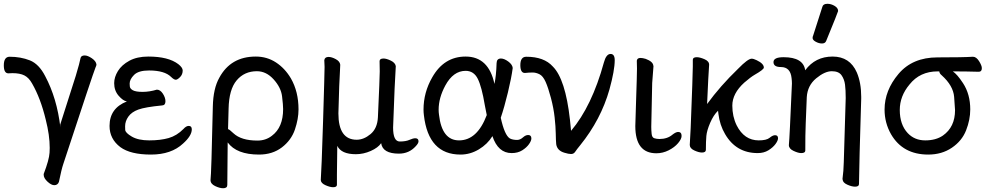

<svg xmlns="http://www.w3.org/2000/svg" viewBox="-47 -790 5202 1011"><path d="M238.8 185.1Q223.1 185.1 203.1 166.5Q183.1 147.9 183.1 130.9V126Q211.9 50.8 213.9 14.2L214.8 -11.2Q214.8 -78.1 193.8 -160.2Q167 -272 122.1 -350.1Q105 -380.9 81.5 -392.8Q58.1 -404.8 18.1 -404.8Q4.9 -404.8 -2.9 -403.8Q-26.9 -403.8 -26.9 -445.8Q-26.9 -491.2 3.9 -491.2Q62 -491.2 110.1 -472.2Q158.2 -453.1 190.9 -389.2Q252.9 -272.9 271 -119.1L270 -133.8L352.1 -391.1Q373 -460.9 377 -483.9Q379.9 -498 398.9 -498Q415 -498 437 -482.9Q459 -467.8 460.9 -450.2Q460.9 -444.8 456.1 -435.1Q443.8 -405.8 286.1 74.2Q276.9 101.1 263.2 168Q256.8 185.1 238.8 185.1Z M748 23.9Q640.1 23.9 586.9 -15.1Q529.8 -58.1 529.8 -127Q529.8 -220.2 621.1 -255.9Q601.1 -258.8 577.6 -285.9Q554.2 -313 554.2 -352.1Q554.2 -383.8 574 -416Q593.8 -448.2 634.3 -470.2Q674.8 -492.2 733.9 -492.2Q839.8 -492.2 892.1 -452.1Q915 -434.1 915 -418.9Q915 -397.9 901.1 -384Q887.2 -370.1 878.9 -370.1Q869.1 -370.1 854 -384.8Q819.8 -418.9 737.8 -418.9Q682.1 -418.9 658.9 -395.5Q635.7 -372.1 635.7 -350.1Q635.7 -348.1 636.5 -335.7Q637.2 -323.2 652.6 -314.7Q668 -306.2 703.9 -306.2Q739.7 -306.2 778.8 -317.9Q796.9 -317.9 810.5 -296.9Q824.2 -275.9 824.2 -256.8Q824.2 -235.8 807.1 -234.9Q716.8 -226.1 681.4 -213.1Q646 -200.2 628.9 -176Q611.8 -151.9 611.8 -125Q611.8 -122.1 612.3 -106.4Q612.8 -90.8 647 -70.8Q681.2 -50.8 738.8 -50.8Q797.9 -50.8 840.8 -63Q883.8 -75.2 918.9 -110.8Q933.1 -127 946.8 -127Q962.9 -127 962.9 -108.9Q962.9 -75.2 917 -34.2Q855 23.9 748 23.9Z M1308.6 -49.8Q1352.5 -49.8 1384.8 -75.2Q1443.8 -119.1 1443.8 -215.8Q1443.8 -236.8 1438.2 -283Q1432.6 -329.1 1393.8 -372.1Q1355 -415 1305.7 -415Q1239.7 -415 1199.2 -366.9Q1158.7 -318.8 1156.7 -217.8L1153.8 -109.9Q1159.7 -109.9 1182.6 -87.9Q1223.6 -49.8 1308.6 -49.8ZM1127.9 201.2Q1109.9 201.2 1085.7 189.7Q1061.5 178.2 1061.5 158.2Q1065.9 127 1073.7 -229Q1075.7 -324.2 1107.9 -380.9Q1168 -492.2 1299.8 -492.2Q1358.9 -492.2 1406.2 -461.2Q1453.6 -430.2 1484.9 -377Q1524.9 -307.1 1524.9 -213.9Q1524.9 -164.1 1505.9 -107.9Q1486.8 -51.8 1437.3 -13.9Q1387.7 23.9 1316.9 23.9Q1198.7 23.9 1151.9 -40L1149.9 184.1Q1149.9 201.2 1127.9 201.2Z M1707 195.8Q1690.9 195.8 1667 185.3Q1643.1 174.8 1642.1 158.2Q1646 107.9 1654.1 -150.1Q1662.1 -408.2 1662.1 -438L1660.6 -473.1Q1663.1 -490.2 1683.1 -490.2Q1699.7 -490.2 1721.2 -478.5Q1742.7 -466.8 1744.6 -449.2Q1744.6 -433.1 1742.7 -407.2Q1739.7 -373 1734.9 -192.9Q1734.9 -54.2 1831.1 -54.2Q1868.7 -54.2 1904.3 -84Q1939.9 -113.8 1942.9 -171.9Q1952.6 -383.8 1952.6 -414.1L1951.7 -467.8Q1951.7 -481.9 1972.7 -481.9Q1987.8 -481.9 2010.7 -470.9Q2033.7 -460 2037.1 -441.9Q2031.7 -367.2 2022.9 -118.2Q2022.9 -44.9 2058.1 -44.9Q2089.8 -44.9 2108.9 -53.5Q2127.9 -62 2139.6 -62Q2156.7 -62 2156.7 -45.9Q2156.7 -35.2 2142.1 -20Q2106.9 19 2053.7 19Q1967.8 19 1960 -36.1Q1943.8 -12.2 1905.3 4.9Q1866.7 22 1826.7 22Q1750 22 1729 -22L1727.1 129.9V183.1Q1727.1 195.8 1707 195.8Z M2370.1 -50.8Q2465.8 -50.8 2516.1 -184.1L2505.9 -235.8Q2489.7 -333 2468.8 -375Q2447.8 -417 2404.8 -417Q2339.8 -417 2297.9 -339.8Q2262.7 -274.9 2262.7 -211.9Q2262.7 -199.2 2264.6 -186Q2279.8 -50.8 2370.1 -50.8ZM2377.9 23.9Q2209 23.9 2185.1 -183.1Q2183.1 -198.2 2183.1 -212.9Q2183.1 -303.2 2229 -382.8Q2291 -492.2 2404.8 -492.2Q2525.9 -492.2 2556.6 -348.1Q2565.9 -391.1 2567.9 -458Q2568.8 -481.9 2590.8 -481.9Q2607.9 -481.9 2629.4 -466.1Q2650.9 -450.2 2652.8 -432.1Q2646 -379.9 2627.4 -303Q2608.9 -226.1 2589.8 -169.9Q2609.9 -78.1 2637.7 -61Q2652.8 -53.2 2675.8 -53.2Q2691.9 -53.2 2706.3 -66.2Q2720.7 -79.1 2733.9 -79.1Q2751 -79.1 2751 -61Q2751 -48.8 2738.5 -31Q2726.1 -13.2 2702.9 1.5Q2679.7 16.1 2647 16.1Q2575.7 16.1 2545.9 -73.2Q2520 -30.8 2474.4 -3.4Q2428.7 23.9 2377.9 23.9Z M2960 21Q2946.8 21 2924.8 14.2Q2886.7 2.9 2881.8 -30.8Q2879.9 -50.8 2879.4 -86.9Q2878.9 -123 2873.5 -171.6Q2868.2 -220.2 2854 -274.2Q2839.8 -328.1 2825.9 -359.1Q2812 -390.1 2793.5 -399.2Q2774.9 -408.2 2757.8 -408.2Q2738.8 -408.2 2716.8 -405.8Q2692.9 -405.8 2692.9 -446.8Q2692.9 -491.2 2724.1 -491.2Q2817.9 -491.2 2863.8 -439.9Q2930.2 -374 2954.1 -160.2L2960 -101.1Q3069.8 -231 3132.8 -460.9Q3145 -505.9 3168 -505.9Q3189.9 -505.9 3189.9 -473.1Q3189.9 -419.9 3162.1 -318.8Q3117.2 -160.2 3007.8 -24.9Q2989.7 -2.9 2981.9 9Q2974.1 21 2960 21Z M3409.2 17.1Q3298.3 17.1 3298.3 -126L3302.2 -253.9Q3307.1 -397 3307.1 -429.2L3306.2 -470.2Q3308.1 -484.9 3325.2 -484.9Q3336.9 -484.9 3353 -480Q3391.1 -465.8 3393.1 -444.8L3394 -441.9L3387.2 -353L3382.3 -122.1Q3382.3 -104 3384.3 -85Q3386.2 -65.9 3398.7 -62Q3411.1 -58.1 3425.3 -58.1Q3467.3 -58.1 3494.1 -81.1Q3512.2 -95.2 3523.9 -95.2Q3542 -95.2 3542 -74.2Q3542 -58.1 3523.4 -36.1Q3504.9 -14.2 3473.9 1.5Q3442.9 17.1 3409.2 17.1Z M3942.9 16.1Q3829.1 16.1 3771 -84Q3743.2 -130.9 3735.8 -190.9L3733.9 -207Q3710 -184.1 3692.4 -143.1Q3674.8 -102.1 3672.4 -74Q3669.9 -45.9 3669.9 -1Q3669.9 13.2 3648.9 13.2Q3632.8 13.2 3608.9 2.2Q3585 -8.8 3585 -26.9L3589.8 -115.2Q3601.1 -402.8 3601.1 -439.9V-475.1Q3601.1 -488.8 3622.1 -488.8Q3638.2 -488.8 3662.6 -478.3Q3687 -467.8 3687 -449.2Q3683.1 -397.9 3676.3 -242.2Q3745.1 -336.9 3839.8 -428.2Q3891.1 -481 3911.1 -481Q3920.9 -481 3937 -473.1Q3975.1 -455.1 3975.1 -434.1Q3975.1 -423.8 3926.3 -396Q3905.3 -383.8 3872.1 -355Q3809.1 -297.9 3809.1 -233.9Q3809.1 -176.8 3832 -129.9Q3872.1 -50.8 3948.2 -50.8Q3989.3 -50.8 4005.6 -64.5Q4022 -78.1 4034.2 -78.1Q4049.8 -78.1 4049.8 -62Q4049.8 -49.8 4036.4 -31.5Q4022.9 -13.2 3999 1.5Q3975.1 16.1 3942.9 16.1Z M4455.1 192.9Q4438 192.9 4414.6 182.4Q4391.1 171.9 4390.1 155.8L4389.2 152.8Q4395 109.9 4396 64.9L4406.2 -273.9Q4406.2 -315.9 4402.6 -344.5Q4398.9 -373 4384 -394Q4369.1 -415 4333 -415Q4295.9 -415 4250.5 -377.4Q4205.1 -339.8 4201.2 -278.8Q4193.8 -104 4193.8 -74.2Q4193.8 -9.8 4193.4 3.2Q4192.9 16.1 4171.9 16.1Q4156.2 16.1 4131.6 4.6Q4106.9 -6.8 4106.9 -25.9Q4110.8 -64 4123 -350.1Q4123 -363.8 4121.1 -378.9Q4115.2 -437 4064.9 -437Q4025.9 -437 4025.9 -462.9Q4025.9 -488.8 4079.1 -488.8Q4183.1 -488.8 4192.9 -419.9Q4246.1 -492.2 4337.2 -492.2Q4428.2 -492.2 4464.8 -408.2Q4487.8 -354 4487.8 -280.8V-270Q4477.1 73.2 4476.1 179.2Q4476.1 192.9 4455.1 192.9ZM4281.2 -561Q4265.1 -561 4248.5 -570.1Q4231.9 -579.1 4231.9 -589.8Q4231.9 -598.1 4233.9 -600.1L4283.2 -753.9Q4287.1 -770 4310.1 -770Q4329.1 -770 4347.7 -759Q4366.2 -748 4366.2 -731.9Q4366.2 -728 4303.2 -574.2Q4297.9 -561 4281.2 -561Z M4918 -76.2Q4981.9 -121.1 4981.9 -210Q4981.9 -221.2 4977.1 -280Q4972.2 -338.9 4912.1 -393.1Q4899.9 -402.8 4898.9 -414.1H4890.1Q4796.9 -414.1 4742.2 -345.2Q4690.9 -284.2 4690.9 -210.9Q4690.9 -133.8 4732.9 -88.9Q4769 -50.8 4825 -50.8Q4880.9 -50.8 4918 -76.2ZM4840.8 23.9Q4707 23.9 4645 -83Q4610.8 -143.1 4610.8 -212.9Q4610.8 -314 4684.3 -400.9Q4757.8 -487.8 4889.2 -487.8Q5024.9 -487.8 5076.2 -491.2Q5093.8 -491.2 5108.4 -468Q5123 -444.8 5123 -431.2Q5123 -412.1 5106.9 -412.1Q5040 -414.1 4970.2 -414.1Q4993.2 -398.9 5023.9 -352.1Q5062 -293.9 5062 -213.9Q5062 -159.2 5040 -103.5Q5018.1 -47.9 4965.1 -12Q4912.1 23.9 4840.8 23.9Z"/></svg>

Font: LXGW WenKai Screen
Style: Regular
Weight: 400
Designer: LXGW / Fontworks Inc.
Foundry: LXGW / Fontworks Inc.
Version: Version 1.510;January 18,2025